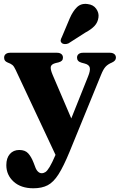

<svg xmlns="http://www.w3.org/2000/svg" viewBox="-20 -756 630 1011"><path d="M375.6 -85.1 280.1 76.1 62.5 -387.8Q54 -406.6 45.3 -413.8Q36.5 -421 20.1 -426.9Q10.2 -431.1 6 -437Q1.7 -442.9 1.7 -452.5Q1.7 -464.5 10.2 -471.3Q18.7 -478.2 33.5 -478.2H280Q294.5 -478.2 303 -471.4Q311.5 -464.6 311.5 -452.6Q311.5 -443 306.2 -437.1Q301 -431.1 288.8 -427.7L272.9 -423.9Q251.4 -418.4 247.7 -405.7Q244 -392.9 257.3 -361.5ZM271.7 60.9 294.3 6.6 316.9 -36.3 443.8 -353.5Q456.4 -384.5 452.7 -399.9Q449 -415.2 427 -421.1L408.7 -426.1Q396.9 -429.5 391.2 -436.2Q385.6 -442.9 385.6 -452.6Q385.6 -464.6 394.1 -471.4Q402.6 -478.2 417.1 -478.2H558.6Q573.4 -478.2 581.9 -471.3Q590.4 -464.5 590.4 -452.5Q590.4 -444.5 585.5 -438.2Q580.7 -431.9 569.2 -426.5Q548.9 -418.2 536.5 -405.2Q524.1 -392.1 512 -361.8L346.5 42.8Q314.8 119.8 288.3 161.6Q261.8 203.4 231.1 219.4Q200.4 235.4 155.8 235.4Q90.3 235.4 51.8 200.5Q13.3 165.6 13.3 113.5Q13.3 76.3 31.9 55Q50.5 33.7 81.7 33.7Q112.3 33.7 128.4 51.5Q144.5 69.2 156.1 98.9L164.5 120.6Q170.1 137.7 179.3 146.9Q188.5 156.1 199.3 156.1Q210.1 156.1 219.6 149.8Q229.1 143.4 241.4 123Q253.8 102.6 271.7 60.9ZM347.1 -659.1Q363.5 -697 385.3 -718.2Q407.2 -739.4 441.2 -734.7Q471.6 -731.3 486.7 -709.7Q501.9 -688.1 498.5 -664.4Q495.1 -638.1 478 -619.7Q461 -601.3 428.7 -584.1L340.3 -527.5Q331.1 -523.6 321.2 -523.8Q311.3 -524.1 305.2 -529.7Q298.2 -536.5 299.6 -544.5Q301 -552.5 305.8 -561Z"/></svg>

Font: Fraunces
Style: Regular
Weight: 900
Version: Version 1.000;[b76b70a41]